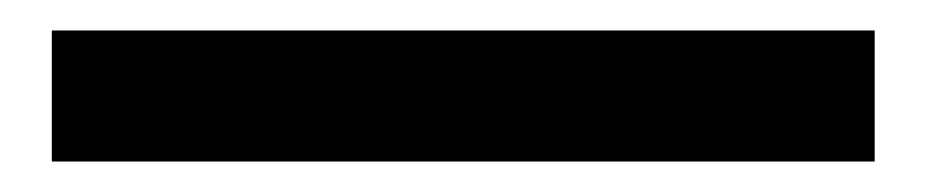

<svg xmlns="http://www.w3.org/2000/svg" viewBox="-20 49 607 126"><path d="M14 155H554V69H14Z"/></svg>

Font: Noto Sans Japanese Bold
Style: Bold
Weight: 700
Designer: Ryoko NISHIZUKA (kana & ideographs); Paul D. Hunt (Latin, Greek & Cyrillic); Wenlong ZHANG (bopomofo); Sandoll Communica
Foundry: Adobe Systems Incorporated
Version: Version 1.000;PS 1;hotconv 1.0.78;makeotf.lib2.5.61930